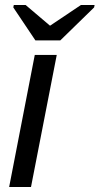

<svg xmlns="http://www.w3.org/2000/svg" viewBox="-20 -748 398 768"><path d="M16.6 0 119.1 -528.3H207L104 0ZM221.2 -586.4H121.6L33.2 -718.3L35.2 -728H82.5L179.7 -645.5H180.7L303.7 -728H358.4L356.4 -718.3Z"/></svg>

Font: Liberation Sans
Style: Italic
Weight: 400
Italic angle: -12°
Designer: Steve Matteson
Foundry: Ascender Corporation
Version: Version 2.1.5